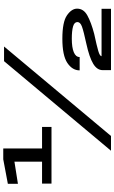

<svg xmlns="http://www.w3.org/2000/svg" viewBox="225 -944 719 1210"><g transform="rotate(-90 585.0 -339.5)"><path d="M32.5 -375V-434.5H170.5V-608.5L31 -586.5V-650L185.5 -679H254V-434.5H389.5V-375ZM239.5 0 804 -674H896.5L332.5 0ZM747.5 0V-52.5Q747.5 -88 787.8 -112.2Q828 -136.5 914.5 -155.5Q993 -172.5 1021.8 -183Q1050.5 -193.5 1050.5 -211.5Q1050.5 -231 1023 -239Q995.5 -247 945.5 -247Q891 -247 860.5 -234.5Q830 -222 830 -197.5H746Q746 -243.5 792.8 -275Q839.5 -306.5 945.5 -306.5Q1051.5 -306.5 1093.2 -277.2Q1135 -248 1135 -213.5Q1135 -172.5 1091.8 -148.8Q1048.5 -125 976.5 -106Q901.5 -90 868.5 -80.2Q835.5 -70.5 835.5 -59.5H1134V0Z"/></g></svg>

Font: Anybody ExtraExpanded Regular
Style: Bold
Weight: 700
Width: 8
Designer: Tyler Finck
Foundry: Etcetera Type Company
Version: Version 1.010; ttfautohint (v1.8.3) -l 8 -r 50 -G 200 -x 14 